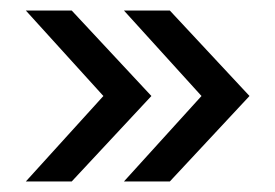

<svg xmlns="http://www.w3.org/2000/svg" viewBox="-20 -435 522 364"><path d="M453 -253 302 -91H215L362 -253L215 -415H302ZM116 -91H29L176 -253L29 -415H116L267 -253Z"/></svg>

Font: Hind Siliguri
Style: Regular
Weight: 400
Designer: Jyotish Sonowal
Foundry: Indian Type Foundry
Version: Version 1.000;PS 1.0;hotconv 1.0.86;makeotf.lib2.5.63406; tt